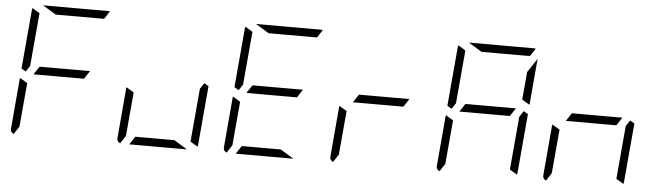

<svg xmlns="http://www.w3.org/2000/svg" viewBox="-56 -1233 5008 1466"><g transform="rotate(5 2448.0 -500.0)"><path d="M581 -469H405H194L235 -531H411H622ZM163 -531 133 -485 99 -505 139 -959Q139 -964 143 -972L199 -938L181 -735ZM83 -2Q56 -13 59 -41L93 -433L152 -398L140 -265L122 -62ZM323 -938 221 -1000H452H720Q729 -1000 733 -998L694 -938H446Z M1309 -62 1411 0H1180H969L1010 -62H1186ZM1499 -515 1533 -495 1493 -41Q1493 -36 1489 -28L1433 -62L1451 -265L1469 -469ZM899 -2Q872 -13 875 -41L909 -433L968 -398L956 -265L938 -62Z M2213 -469H2037H1826L1867 -531H2043H2254ZM1795 -531 1765 -485 1731 -505 1771 -959Q1771 -964 1775 -972L1831 -938L1813 -735ZM2125 -62 2227 0H1996H1785L1826 -62H2002ZM1715 -2Q1688 -13 1691 -41L1725 -433L1784 -398L1772 -265L1754 -62ZM1955 -938 1853 -1000H2084H2352Q2361 -1000 2365 -998L2326 -938H2078Z M3029 -469H2853H2642L2683 -531H2859H3070ZM2531 -2Q2504 -13 2507 -41L2541 -433L2600 -398L2588 -265L2570 -62Z M3845 -469H3669H3458L3499 -531H3675H3886ZM3427 -531 3397 -485 3363 -505 3403 -959Q3403 -964 3407 -972L3463 -938L3445 -735ZM3947 -515 3981 -495 3941 -41Q3941 -36 3937 -28L3881 -62L3899 -265L3917 -469ZM3347 -2Q3320 -13 3323 -41L3357 -433L3416 -398L3404 -265L3386 -62ZM3587 -938 3485 -1000H3716H3984Q3993 -1000 3997 -998L3958 -938H3710ZM3947 -815 4018 -922 3987 -567 3928 -602 3940 -735Z M4661 -469H4485H4274L4315 -531H4491H4702ZM4763 -515 4797 -495 4757 -41Q4757 -36 4753 -28L4697 -62L4715 -265L4733 -469ZM4163 -2Q4136 -13 4139 -41L4173 -433L4232 -398L4220 -265L4202 -62Z"/></g></svg>

Font: DSEG7 Modern Mini
Style: Light Italic
Weight: 300
Italic angle: -5°
Designer: Keshikan(Twitter:@keshinomi_88pro)
Version: Version 0.46